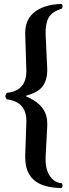

<svg xmlns="http://www.w3.org/2000/svg" viewBox="-20 -727 347 959"><path d="M208 -551.8 215.8 -386.2Q219.7 -300.8 159.7 -267.6Q140.1 -257.3 110.8 -249V-245.1Q194.8 -210 211.4 -147.5Q217.3 -123.5 215.8 -95.2L208 54.2Q203.6 139.2 250 174.3Q268.1 187.5 288.1 188Q296.9 199.7 288.1 211.9Q106 211.9 106 59.6Q106 53.7 106 48.8L111.8 -121.1Q112.8 -218.3 14.2 -231Q1.5 -243.7 11.2 -259.3Q13.2 -261.7 14.2 -263.2Q98.1 -271 110.4 -347.7Q111.8 -358.9 111.8 -370.1L106 -554.2Q102.1 -658.7 203.6 -693.8Q242.2 -707 288.1 -707Q296.9 -695.3 288.1 -683.1Q238.3 -668.9 221.7 -636.7Q205.6 -604.5 208 -551.8Z"/></svg>

Font: Linux Libertine O
Style: Bold
Weight: 700
Designer: Philipp H. Poll
Foundry: Philipp H. Poll
Version: Version 5.0.0